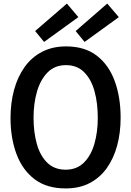

<svg xmlns="http://www.w3.org/2000/svg" viewBox="-20 -1042 736 1076"><path d="M348 14Q242 14 174 -37.5Q106 -89 72.5 -178.5Q39 -268 39 -381Q39 -466 59 -539Q79 -612 118 -666.5Q157 -721 215.5 -751.5Q274 -782 350 -782Q455 -782 522.5 -730Q590 -678 623 -587.5Q656 -497 656 -382Q656 -298 636.5 -226Q617 -154 578.5 -100Q540 -46 482.5 -16Q425 14 348 14ZM348 -91Q410 -91 450 -130.5Q490 -170 509 -236Q528 -302 528 -381Q528 -465 509.5 -531.5Q491 -598 451.5 -637.5Q412 -677 350 -677Q287 -677 247 -636.5Q207 -596 187.5 -529.5Q168 -463 168 -382Q168 -301 186.5 -235Q205 -169 245 -130Q285 -91 348 -91ZM227 -807 177 -868 355 -1022 419 -946ZM454 -807 404 -868 581 -1022 646 -946Z"/></svg>

Font: Yaldevi SemiBold
Style: Regular
Weight: 600
Designer: Sol Matas, Rajitha Manaperi, Kosala Senevirathne
Foundry: Mooniak
Version: Version 1.100